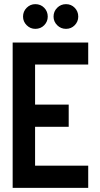

<svg xmlns="http://www.w3.org/2000/svg" viewBox="-20 -905 484 925"><path d="M298 -766Q273 -766 255.5 -783.5Q238 -801 238 -825Q238 -850 255.5 -867.5Q273 -885 298 -885Q323 -885 340 -867.5Q357 -850 357 -825Q357 -801 340 -783.5Q323 -766 298 -766ZM150 -766Q126 -766 108.5 -783.5Q91 -801 91 -825Q91 -850 108.5 -867.5Q126 -885 150 -885Q176 -885 193 -867.5Q210 -850 210 -825Q210 -801 193 -783.5Q176 -766 150 -766ZM41 0V-700H405V-594H149V-401H311V-294H149V-107H405V0Z"/></svg>

Font: Stick No Bills ExtraLight SemiBold
Style: Regular
Weight: 600
Version: Version 2.000